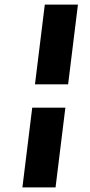

<svg xmlns="http://www.w3.org/2000/svg" viewBox="-20 -770 393 840"><path d="M176 -750H321L278 -401H133ZM121 -299H266L223 50H78Z"/></svg>

Font: Haskoy ExtraBold
Style: Italic
Weight: 800
Designer: Ertekin Erdin
Foundry: Ertekin Erdin
Version: Version 2.000; ttfautohint (v1.8.4.7-5d5b)